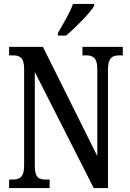

<svg xmlns="http://www.w3.org/2000/svg" viewBox="-20 -951 658 971"><path d="M273 -784V-771H314C364 -813 436 -886 456 -921V-931H349C334 -886 300 -833 273 -784ZM26 0H231V-43H212C176 -43 156 -52 156 -114V-587L454 0H526V-600C526 -659 549 -671 583 -671H601V-714H397V-671H415C449 -671 472 -660 472 -604V-162L197 -714H26V-671H45C77 -671 102 -662 102 -604V-114C102 -52 78 -43 41 -43H26Z"/></svg>

Font: Noto Serif Georgian ExtraCondensed Medium
Style: Regular
Weight: 500
Width: 2
Designer: Monotype Design Team, Akaki Razmadze
Foundry: Google LLC
Version: Version 2.003